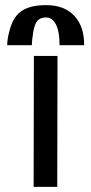

<svg xmlns="http://www.w3.org/2000/svg" viewBox="-20 -728 356 748"><path d="M8 -552H104Q104 -570 109.5 -603Q115 -636 126.5 -648Q138 -660 160 -660Q184 -660 198 -632.5Q212 -605 212 -552H308Q308 -626 269 -667Q230 -708 160 -708Q101 -708 68.5 -688Q36 -668 22 -625Q8 -582 8 -552ZM204 -510H112L111 0H203Z"/></svg>

Font: LXGW Marker Gothic
Style: Regular
Weight: 400
Version: Version 1.001